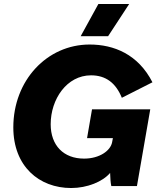

<svg xmlns="http://www.w3.org/2000/svg" viewBox="-20 -936 806 966"><path d="M338 10C419 10 497 -22 534 -66C535 -41 536 -18 540 0H669L736 -386H443L418 -241H548L544 -220C536 -178 481 -138 403 -138C300 -138 235 -204 235 -311C235 -437 316 -557 438 -557C513 -557 563 -518 593 -444L747 -522C675 -663 553 -712 431 -712C217 -712 47 -532 47 -295C47 -99 177 10 338 10ZM630 -916H475L386 -754H524Z"/></svg>

Font: Fixel Display 20240404 ExBold
Style: Italic
Weight: 800
Italic angle: -10°
Designer: AlfaBravo + MacPaw
Foundry: Kyrylo Tkachov, Marchela Mozhyna, Serhii Makarenko, Maria Weinstein, Zakhar Kryvoshyya
Version: Version 1.211;Glyphs 3.2 (3225)